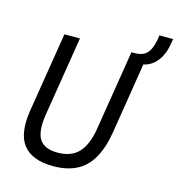

<svg xmlns="http://www.w3.org/2000/svg" viewBox="-121 -939 973 1052"><g transform="rotate(15 365.5 -412.5)"><path d="M277 9Q214 9 171 -8Q128 -25 103.5 -57.5Q79 -90 72.5 -138Q66 -186 75 -247L149 -705H237L164 -252Q149 -155 177 -112Q205 -69 280 -69Q358 -69 400 -114.5Q442 -160 457 -258L529 -705H617L545 -256Q530 -164 496 -105Q462 -46 407 -18.5Q352 9 277 9ZM589 -654 546 -684 550 -705Q581 -706 600.5 -717Q620 -728 632 -752Q644 -776 651 -818L653 -834H731L726 -805Q719 -761 701 -728.5Q683 -696 655 -676.5Q627 -657 589 -654Z"/></g></svg>

Font: Nunito Sans 10pt Condensed Medium
Style: Italic
Weight: 500
Width: 3
Italic angle: -9°
Designer: Vernon Adams
Foundry: Vernon Adams
Version: Version 3.101;gftools[0.9.27]